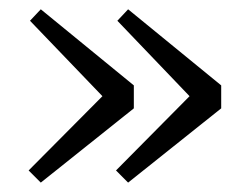

<svg xmlns="http://www.w3.org/2000/svg" viewBox="-20 -429 534 409"><path d="M265.1 -198.2 66.9 -40 41 -65.9 198.2 -224.1 43.9 -384.8 66.9 -409.2 265.1 -247.1ZM451.2 -198.2 252.9 -40 227.1 -65.9 383.8 -224.1 230 -384.8 252.9 -409.2 451.2 -247.1Z"/></svg>

Font: Yrsa-Light
Style: Regular
Weight: 300
Designer: Anna Giedrys (Yrsa+Rasa design), David Brezina (Yrsa art-direction, Rasa art-direction, design)
Foundry: Rosetta Type Foundry
Version: Version 1.001;PS 1.1;hotconv 1.0.88;makeotf.lib2.5.647800